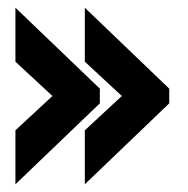

<svg xmlns="http://www.w3.org/2000/svg" viewBox="-20 -498 488 498"><path d="M200 -20V-160L296 -249L200 -338V-478L419 -268V-230ZM20 -20V-160L116 -249L20 -338V-478L239 -268V-230Z"/></svg>

Font: Karantina
Style: Bold
Weight: 700
Designer: Rony Koch
Foundry: Rony Koch
Version: Version 1.000; ttfautohint (v1.8.3)